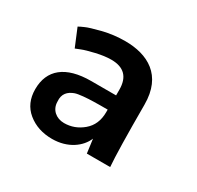

<svg xmlns="http://www.w3.org/2000/svg" viewBox="-91 -828 590 574"><g transform="rotate(30 204.5 -541.5)"><path d="M154.8 -418.9C127.4 -418.9 106 -437 106 -464.8C103.5 -491.2 117.7 -504.4 137.2 -511.7C148.9 -516.1 178.2 -518.1 200.2 -518.6C211.4 -519 227.5 -519 248 -519V-510.3C248 -481.4 238.3 -459 219.2 -442.9C200.2 -426.8 178.7 -418.9 154.8 -418.9ZM335.9 -586.9C335.9 -688.5 269 -722.7 191.4 -722.7C165.5 -722.7 140.1 -719.7 114.7 -713.4C89.8 -707 73.2 -702.1 64.9 -698.2C56.6 -694.8 50.3 -691.4 45.9 -689L71.3 -627.9L87.4 -634.3C98.1 -638.7 112.8 -642.6 131.3 -647C150.4 -651.4 167.5 -653.8 183.1 -653.8C226.6 -653.8 248.5 -631.8 248.5 -587.9V-568.4H162.6C74.7 -568.4 29.8 -530.8 29.8 -463.9C29.8 -431.6 41 -406.2 63.5 -387.7C86.4 -369.1 114.3 -359.9 147.5 -359.9C201.7 -359.9 239.7 -388.7 253.4 -421.9L259.8 -374H340.3C337.4 -409.2 335.9 -480 335.9 -586.9Z"/></g></svg>

Font: Ride SemiBold
Style: Regular
Weight: 600
Version: Version 3.000